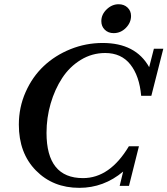

<svg xmlns="http://www.w3.org/2000/svg" viewBox="-20 -883 798 915"><path d="M521.5 -725.1Q496.1 -725.1 479.5 -741.2Q462.9 -757.3 462.9 -782.2Q462.9 -814 488.3 -838.4Q513.7 -862.8 545.4 -862.8Q571.3 -862.8 587.9 -846.9Q604.5 -831.1 604.5 -807.1Q604.5 -774.9 579.8 -750Q555.2 -725.1 521.5 -725.1ZM357.9 12.2Q232.4 12.2 151.1 -70.6Q69.8 -153.3 69.8 -289.1Q69.8 -371.6 102.1 -444.3Q134.3 -517.1 188.5 -568.1Q242.7 -619.1 315.9 -648.7Q389.2 -678.2 469.2 -678.2Q626.5 -678.2 690.9 -563L713.4 -650.9H758.3L701.2 -426.3H652.8Q644.5 -521 601.3 -575.7Q558.1 -630.4 481.4 -630.4Q418.5 -630.4 365 -597.7Q311.5 -564.9 276.4 -511.2Q241.2 -457.5 221.4 -389.6Q201.7 -321.8 201.7 -250Q201.7 -34.2 375.5 -34.2Q503.4 -34.2 594.2 -186H642.1L594.7 2.9H550.3L566.9 -65.4Q474.6 12.2 357.9 12.2Z"/></svg>

Font: Elstob 6pt SemiBold
Style: Italic
Weight: 600
Italic angle: -20°
Designer: Peter S. Baker
Version: Version 1.015